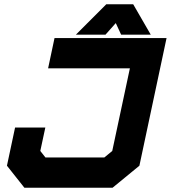

<svg xmlns="http://www.w3.org/2000/svg" viewBox="-20 -878 799 898"><path d="M94 0 12.5 -103 50.5 -281.5H192L168.5 -172L192.5 -141.5H468L505 -172L587.5 -558.5H205L235 -700H759L632 -103L506.5 0ZM477 -858H603L685 -716H546.5L521.5 -770L473.5 -716H335Z"/></svg>

Font: Tourney Expanded Black
Style: Italic
Weight: 900
Width: 7
Italic angle: -12°
Designer: Tyler Finck
Foundry: Etcetera Type Co
Version: Version 1.010; ttfautohint (v1.8.3)